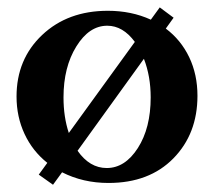

<svg xmlns="http://www.w3.org/2000/svg" viewBox="-20 -490 587 527"><path d="M125.5 17.1 86.4 -10.7 109.9 -43Q69.3 -75.2 47.4 -122.3Q25.4 -169.4 25.4 -225.1Q25.4 -327.6 95.7 -394Q166 -460.4 275.9 -460.4Q340.8 -460.4 394 -436L418.5 -469.7L456.5 -441.4L435.1 -411.6Q476.6 -380.4 499.3 -333Q522 -285.6 522 -227.1Q522 -122.6 455.8 -55.2Q389.6 12.2 277.8 12.2Q208 12.2 150.4 -17.1ZM154.3 -222.7Q154.3 -168.9 168.9 -125L350.1 -375Q317.4 -419.4 274.4 -419.4Q224.6 -419.4 189.5 -362.5Q154.3 -305.7 154.3 -222.7ZM272.9 -28.8Q323.2 -28.8 358.4 -83.7Q393.6 -138.7 393.6 -222.7Q393.6 -280.8 375 -328.6L192.9 -76.2Q226.1 -28.8 272.9 -28.8Z"/></svg>

Font: Elstob 8pt SemiBold
Style: Regular
Weight: 600
Designer: Peter S. Baker
Version: Version 1.015